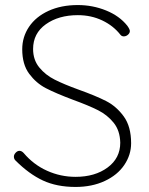

<svg xmlns="http://www.w3.org/2000/svg" viewBox="-20 -730 590 760"><path d="M41 -95Q35 -101 35 -110Q35 -118 42 -125.5Q49 -133 57 -133Q66 -133 74 -124Q113 -78 166.5 -54Q220 -30 279 -30Q356 -30 406 -67Q456 -104 456 -165Q455 -213 430 -244Q405 -275 368.5 -293.5Q332 -312 269 -335Q200 -361 161.5 -381Q123 -401 95.5 -438Q68 -475 68 -535Q68 -584 95 -624Q122 -664 172 -687Q222 -710 288 -710Q347 -710 400 -688.5Q453 -667 484 -628Q494 -614 494 -607Q494 -599 486.5 -592.5Q479 -586 470 -586Q462 -586 457 -592Q429 -628 385 -649Q341 -670 288 -670Q212 -670 161.5 -634Q111 -598 111 -536Q111 -493 135.5 -463Q160 -433 197 -414.5Q234 -396 289 -376Q359 -351 400 -330Q441 -309 470 -269Q499 -229 499 -163Q499 -117 472 -77Q445 -37 394.5 -13.5Q344 10 279 10Q205 10 150 -15.5Q95 -41 41 -95Z"/></svg>

Font: Quicksand Light
Style: Regular
Weight: 300
Designer: Andrew Paglinawan
Foundry: Andrew Paglinawan
Version: Version 3.000